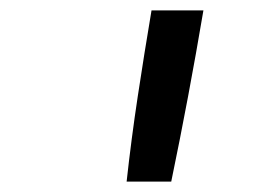

<svg xmlns="http://www.w3.org/2000/svg" viewBox="-20 -792 540 370"><path d="M224 -442Q233 -524 245.5 -606.5Q258 -689 272 -772H372Q358 -689 342.5 -606.5Q327 -524 310 -442Z"/></svg>

Font: Iosevka Medium Oblique
Style: Regular
Weight: 500
Italic angle: -9°
Monospace: yes
Designer: Belleve Invis
Foundry: Belleve Invis
Version: Version 32.5.0; ttfautohint (v1.8.4)